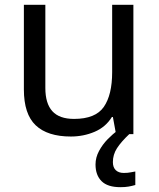

<svg xmlns="http://www.w3.org/2000/svg" viewBox="-20 -556 658 796"><path d="M533 -536V0H461L448 -71H444Q418 -29 372 -9.5Q326 10 274 10Q177 10 128 -36.5Q79 -83 79 -185V-536H168V-191Q168 -127 197 -95Q226 -63 287 -63Q376 -63 410.5 -113Q445 -163 445 -257V-536ZM448 116Q448 138 460 149.5Q472 161 493 161Q510 161 521.5 158.5Q533 156 541 155V211Q527 215 513 217.5Q499 220 479 220Q426 220 401 195Q376 170 376 126Q376 97 390.5 70Q405 43 426.5 21Q448 -1 468 -15L516 0Q482 32 465 58.5Q448 85 448 116Z"/></svg>

Font: Noto Sans Gunjala Gondi
Style: Regular
Weight: 400
Designer: Ek Type
Foundry: Ek Type
Version: Version 1.004